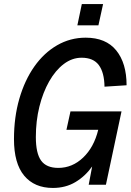

<svg xmlns="http://www.w3.org/2000/svg" viewBox="-20 -912 645 948"><path d="M241 16Q150 16 99.5 -44.5Q49 -105 49 -225Q49 -333 75.5 -424.5Q102 -516 149.5 -583.5Q197 -651 262 -688.5Q327 -726 403 -726Q503 -726 554 -663Q605 -600 605 -491L496 -484Q495 -554 468 -590.5Q441 -627 383 -627Q336 -627 295 -596Q254 -565 223 -510.5Q192 -456 174.5 -385.5Q157 -315 157 -235Q157 -155 183 -119Q209 -83 268 -83Q337 -83 390.5 -134Q444 -185 465 -271H308L328 -362H580L503 0H418L435 -90Q401 -42 352.5 -13Q304 16 241 16ZM362 -787 384 -892H489L466 -787Z"/></svg>

Font: Geist Mono Medium
Style: Italic
Weight: 500
Italic angle: -12°
Monospace: yes
Designer: Basement.studio, Andrés Briganti, Mateo Zaragoza
Foundry: Basement.studio, Vercel, Andrés Briganti, Guido Ferreyra, Mateo Zaragoza
Version: Version 1.500; ttfautohint (v1.8.4.7-5d5b)